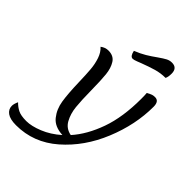

<svg xmlns="http://www.w3.org/2000/svg" viewBox="-351 -972 1299 1299"><g transform="rotate(45 298.5 -323.0)"><path d="M626 -547Q626 -375 554.5 -201Q483 -27 353 86.5Q223 200 56 200Q-1 200 -29 180Q-57 160 -57 127Q-57 108 -44 80Q-22 103 5.5 117Q33 131 85 131Q134 131 199.5 104.5Q265 78 325 25Q248 21 211 -25Q174 -71 164 -135Q154 -199 151 -304Q149 -379 145 -425.5Q141 -472 127 -513.5Q113 -555 85 -580Q111 -600 141 -600Q191 -600 214 -564Q237 -528 242.5 -474Q248 -420 249 -328Q250 -232 256 -173.5Q262 -115 287 -70Q312 -25 365 -15Q439 -98 484 -224.5Q529 -351 529 -525Q529 -566 527 -580Q551 -593 561.5 -596.5Q572 -600 587 -600Q626 -600 626 -547ZM264 -720Q309 -738 341.5 -757.5Q374 -777 410 -803Q443 -826 462 -836Q481 -846 503 -846Q554 -846 554 -791Q554 -759 545 -742Q499 -742 456 -729.5Q413 -717 358 -696Q353 -694 330 -685Q307 -676 296 -676Q273 -676 264 -720Z"/></g></svg>

Font: Lemonada Light
Style: Regular
Weight: 300
Designer: Mohamed Gaber (Arabic) Eduardo Tunni (Latin)
Foundry: Kief Type Foundry
Version: Version 3.006